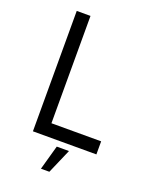

<svg xmlns="http://www.w3.org/2000/svg" viewBox="-160 -786 830 1049"><g transform="rotate(20 254.5 -261.5)"><path d="M100 0H469V-76H180V-700H100ZM211 177H260L322 34H251Z"/></g></svg>

Font: Fixel Variable
Style: Regular
Weight: 100
Width: 3
Designer: AlfaBravo + MacPaw
Foundry: Kyrylo Tkachov, Marchela Mozhyna, Serhii Makarenko, Maria Weinstein, Zakhar Kryvoshyya
Version: Version 1.211